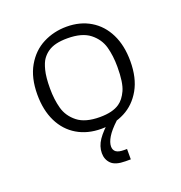

<svg xmlns="http://www.w3.org/2000/svg" viewBox="-129 -622 877 932"><g transform="rotate(-20 310.0 -156.0)"><path d="M70 -250Q70 -337 104 -396Q138 -455 193.8 -483.5Q249.5 -512 315.5 -512Q385.5 -512 438.5 -480.2Q491.5 -448.5 520.8 -389.2Q550 -330 550 -249Q550 -162.5 516.8 -103.8Q483.5 -45 428.2 -16.5Q373 12 306 12Q235 12 181.5 -19.8Q128 -51.5 99 -110.5Q70 -169.5 70 -250ZM421 -69Q446.5 -86.5 464 -124.5Q481.5 -162.5 481.5 -244.5Q481.5 -301.5 468.8 -347.8Q456 -394 415.8 -425.8Q375.5 -457.5 300 -457.5Q266.5 -457.5 241.5 -451.5Q216.5 -445.5 198 -432.5Q181.5 -421 168.8 -403.5Q156 -386 147 -350.5Q138 -315 138 -257.5Q138 -200 150.8 -153.8Q163.5 -107.5 203.5 -75.8Q243.5 -44 319 -44Q352 -44 377.5 -50.2Q403 -56.5 421 -69ZM320 109Q320 127.5 332.8 137Q345.5 146.5 374.5 146.5H389V200H362Q310 200 288.5 178.5Q267 157 267 124Q267 89 289.2 56.2Q311.5 23.5 360 -18.5L389 0Q352.5 34 336.2 61Q320 88 320 109Z"/></g></svg>

Font: Monaspace Argon Var ExtraLight
Style: Regular
Weight: 200
Designer: Riley Cran and the Lettermatic Team
Version: Version 1.200 (Monaspace Argon Var)